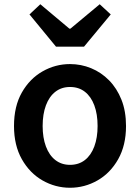

<svg xmlns="http://www.w3.org/2000/svg" viewBox="-20 -871 660 905"><path d="M310 14Q241 14 180.5 -20.5Q120 -55 83 -120.5Q46 -186 46 -277Q46 -370 83 -435Q120 -500 180.5 -534.5Q241 -569 310 -569Q362 -569 409.5 -549.5Q457 -530 494 -492.5Q531 -455 552.5 -401Q574 -347 574 -277Q574 -186 537 -120.5Q500 -55 439.5 -20.5Q379 14 310 14ZM310 -94Q351 -94 380 -116.5Q409 -139 424.5 -180.5Q440 -222 440 -277Q440 -333 424.5 -374.5Q409 -416 380 -438.5Q351 -461 310 -461Q270 -461 241 -438.5Q212 -416 196.5 -374.5Q181 -333 181 -277Q181 -222 196.5 -180.5Q212 -139 241 -116.5Q270 -94 310 -94ZM244 -651 119 -803 170 -851 307 -736H312L450 -851L502 -803L376 -651Z"/></svg>

Font: Noto Sans JP SemiBold
Style: Regular
Weight: 600
Designer: Ryoko NISHIZUKA  (kana, bopomofo & ideographs); Paul D. Hunt (Latin, Greek & Cyrillic); Sandoll Communications , Soo-you
Foundry: Adobe
Version: Version 2.004-H2;hotconv 1.0.118;makeotfexe 2.5.65603